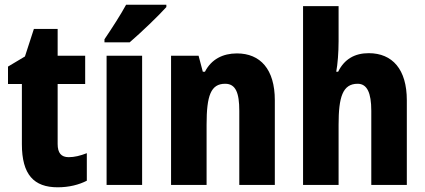

<svg xmlns="http://www.w3.org/2000/svg" viewBox="-20 -879 1808 816"><path d="M272 -211C240 -211 225 -229 225 -267V-522H342V-642H225V-756H124L86 -639L14 -596V-522H73V-266C73 -137 124 -83 225 -83C274 -83 316 -94 349 -111V-228C321 -217 296 -211 272 -211Z M687 -849V-859H516C492 -815 457 -761 424 -712V-699H531C580 -741 655 -813 687 -849ZM584 -93V-642H433V-93Z M987 -652C927 -652 878 -627 851 -574H842L824 -642H707V-93H858V-349C858 -473 876 -523 937 -523C982 -523 997 -484 997 -408V-93H1148V-453C1148 -585 1086 -652 987 -652Z M1419 -704V-853H1268V-93H1419V-349C1419 -466 1436 -523 1500 -523C1540 -523 1558 -485 1558 -408V-93H1709V-453C1709 -584 1648 -653 1547 -653C1487 -653 1443 -627 1417 -574H1409C1415 -606 1419 -656 1419 -704Z"/></svg>

Font: Noto Sans Kannada UI Condensed ExtraBold
Style: Regular
Weight: 800
Width: 3
Designer: Jelle Bosma - Monotype Design Team
Foundry: Monotype Imaging Inc.
Version: Version 2.005